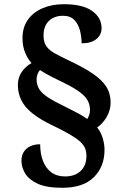

<svg xmlns="http://www.w3.org/2000/svg" viewBox="-20 -780 584 913"><path d="M276 113Q201 113 159 93.5Q117 74 99.5 44.5Q82 15 82 -15Q82 -41 93.5 -58.5Q105 -76 125 -85Q145 -94 171 -94Q171 -50 184 -15.5Q197 19 223.5 39Q250 59 289 59Q337 59 364 32.5Q391 6 391 -38Q391 -59 384.5 -75Q378 -91 360.5 -107Q343 -123 309 -142.5Q275 -162 219 -189Q136 -230 100.5 -274Q65 -318 65 -377Q65 -411 83.5 -438Q102 -465 130 -480Q113 -498 100 -528.5Q87 -559 87 -599Q87 -650 112.5 -686Q138 -722 182.5 -741Q227 -760 284 -760Q373 -760 418 -728Q463 -696 463 -646Q463 -615 438.5 -594.5Q414 -574 368 -574Q368 -604 360.5 -634Q353 -664 334 -684.5Q315 -705 280 -705Q238 -705 212.5 -680.5Q187 -656 187 -611Q187 -579 201 -559.5Q215 -540 242 -525.5Q269 -511 306 -493Q377 -460 421 -430Q465 -400 485.5 -367.5Q506 -335 506 -292Q506 -256 487 -223.5Q468 -191 442 -174Q459 -153 468 -124.5Q477 -96 477 -67Q477 12 426.5 62.5Q376 113 276 113ZM395 -214Q400 -222 404 -233Q408 -244 408 -257Q408 -280 398 -300Q388 -320 361.5 -340.5Q335 -361 286 -385Q253 -401 223.5 -416Q194 -431 170 -447Q163 -439 158.5 -427.5Q154 -416 154 -403Q154 -376 167 -355.5Q180 -335 210.5 -315.5Q241 -296 295 -270Q327 -254 351.5 -241Q376 -228 395 -214Z"/></svg>

Font: Noto Serif Vithkuqi
Style: Bold
Weight: 700
Version: Version 1.005